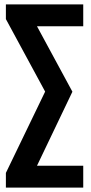

<svg xmlns="http://www.w3.org/2000/svg" viewBox="-20 -854 412 874"><path d="M6.8 0V-66.9L185.5 -437L6.8 -767.1V-834H358.9V-734.4H148.4L309.6 -436.5L148.4 -99.6H358.9V0Z"/></svg>

Font: Fjalla One
Style: Regular
Weight: 400
Designer: Irina Smirnova, Eben Sorkin
Foundry: Sorkin Type
Version: Version 1.002; ttfautohint (v1.8.4.7-5d5b);gftools[0.9.25]